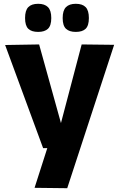

<svg xmlns="http://www.w3.org/2000/svg" viewBox="-20 -780 621 1011"><path d="M162 209 229 0H207L7 -543L186 -546L301 -132L410 -546L581 -544L334 211ZM379 -612Q345 -612 327.5 -628.5Q310 -645 310 -685Q310 -725 327.5 -742.5Q345 -760 379 -760Q414 -760 431 -742.5Q448 -725 448 -685Q448 -645 431 -628.5Q414 -612 379 -612ZM181 -612Q146 -612 129 -628.5Q112 -645 112 -685Q112 -725 129 -742.5Q146 -760 181 -760Q215 -760 232.5 -742.5Q250 -725 250 -685Q250 -645 232.5 -628.5Q215 -612 181 -612Z"/></svg>

Font: Georama ExtraCondensed Thin
Style: Bold
Weight: 700
Version: Version 1.001